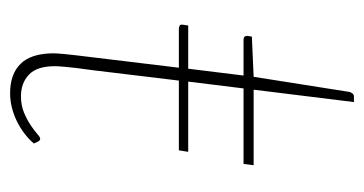

<svg xmlns="http://www.w3.org/2000/svg" viewBox="-190 -522 720 380"><g transform="rotate(90 170.0 -332.0)"><path d="M85.5 -77Q85.5 -80 85.8 -84.5Q86 -89 86.8 -97.8Q87.5 -106.5 89.2 -120.5Q91 -134.5 93.5 -156L114 -326H37.5Q33 -326 30.5 -327.8Q28 -329.5 29 -334.5L30.5 -344.5H116L129.5 -454H58.5Q51 -454 51 -461.5L52.5 -470.5L132 -474L162 -664Q163 -667 165.2 -669.8Q167.5 -672.5 171 -672.5H182L157.5 -474H307L304.5 -454H155L141.5 -344.5H280.5L277.5 -326H139.5L119 -156Q116 -135.5 114.5 -122.2Q113 -109 112.2 -100.2Q111.5 -91.5 111.2 -87Q111 -82.5 111 -80.5Q111 -45 127.8 -29.2Q144.5 -13.5 170.5 -13.5Q188.5 -13.5 202.8 -19.5Q217 -25.5 227.5 -32.5Q238 -39.5 244.8 -45.5Q251.5 -51.5 254.5 -51.5Q257.5 -51.5 259.5 -48.5L264 -39Q246 -18 219 -5Q192 8 164.5 8Q127 8 106.5 -12.5Q86 -33 85.5 -77Z"/></g></svg>

Font: Lato ExtraLight
Style: Italic
Weight: 275
Italic angle: -7°
Designer: Lukasz Dziedzic with Adam Twardoch and Botio Nikoltchev
Foundry: tyPoland Lukasz Dziedzic
Version: Version 2.015; 2015-08-06; http://www.latofonts.com/